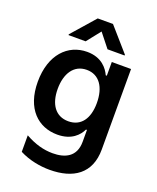

<svg xmlns="http://www.w3.org/2000/svg" viewBox="-175 -872 974 1188"><g transform="rotate(20 312.5 -278.0)"><path d="M236.5 -610.4 308.6 -701.3 380.7 -610.4H493.3V-615.8L359 -769.2H258.5L123.9 -615.8V-610.4ZM298.3 213.1C453.1 213.1 559.3 144.2 559.3 -15.6V-545.5H432.5V-455.3H425.4C407.7 -494.7 365.1 -552.6 268.8 -552.6C142.8 -552.6 43.7 -453.8 43.7 -274.5C43.7 -96.6 142.8 -7.8 268.5 -7.8C361.9 -7.8 406.6 -57.9 425.4 -98H431.8V-19.9C431.8 80.6 360.4 110.4 280.9 110.4C221.2 110.4 162.3 94.1 99.1 58.6V167.3C164.1 200.6 235.8 213.1 298.3 213.1ZM304.3 -108.7C219.5 -108.7 174.7 -174.7 174.7 -275.2C174.7 -375.4 219.5 -447.1 304.3 -447.1C387.1 -447.1 432.5 -378.6 432.5 -274.9C432.5 -171.5 386.7 -108.7 304.3 -108.7Z"/></g></svg>

Font: TID UI Semi Bold
Style: Regular
Weight: 600
Designer: The TID Project Authors
Foundry: Bakken & Bæck
Version: Version 1.001;hotconv 1.0.109;makeotfexe 2.5.65596